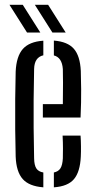

<svg xmlns="http://www.w3.org/2000/svg" viewBox="-20 -776 398 802"><path d="M159 -285V-341H242.5Q243.5 -390.5 243.2 -430Q243 -469.5 242.5 -487.5Q239 -536 205 -544.5V-606.5Q262.5 -602 288.5 -572.2Q314.5 -542.5 317.5 -480Q318.5 -457.5 319 -403.5Q319.5 -349.5 316.5 -285ZM45.5 -121.5Q44 -171.5 43.5 -235Q43 -298.5 43.5 -362.2Q44 -426 45.5 -477.5Q48.5 -541 75.5 -571.5Q102.5 -602 161 -606V-545Q123.5 -536.5 122.5 -487.5Q121 -419 120.5 -360Q120 -301 120.5 -242Q121 -183 122.5 -114.5Q123 -86 131.8 -72.5Q140.5 -59 161 -55.5V6.5Q101.5 2 74.8 -28.2Q48 -58.5 45.5 -121.5ZM205 6.5V-55.5Q224 -59.5 232.5 -73Q241 -86.5 242.5 -114.5Q243 -132.5 243 -156.2Q243 -180 241.5 -209.5H316.5Q318 -189 318.2 -165Q318.5 -141 317.5 -121.5Q314.5 -58 289 -27.8Q263.5 2.5 205 6.5ZM93 -640 19.5 -756H75L148.5 -640ZM199 -640 125.5 -756H181L254.5 -640Z"/></svg>

Font: Big Shoulders Stencil Display Medium
Style: Regular
Weight: 500
Designer: Patric King
Foundry: XO Type Co
Version: Version 1.000